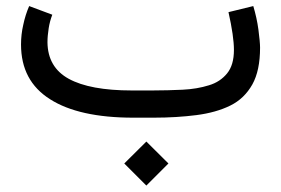

<svg xmlns="http://www.w3.org/2000/svg" viewBox="-20 -380 908 620"><path d="M381.3 147.9 452.6 219.2 523.9 147.9 452.6 77.1ZM476.1 0C526.4 0 572.3 -2.9 614.3 -8.3C656.2 -13.7 692.9 -23.9 723.6 -39.1C754.4 -54.2 777.8 -77.1 794.9 -107.4C811.5 -137.2 819.8 -176.8 819.8 -226.1C819.8 -238.3 817.9 -257.8 814.5 -284.2C811 -310.5 805.2 -335.9 797.9 -360.4L717.8 -340.8C729.5 -288.6 735.4 -248 735.4 -218.8C735.4 -186 728 -161.1 713.4 -143.1C698.7 -125 679.2 -111.8 654.3 -104.5C629.4 -96.7 601.1 -91.8 569.8 -90.3C538.6 -88.9 506.3 -87.9 472.7 -87.9H405.3C315.4 -87.9 247.6 -100.6 202.1 -125.5C156.7 -150.4 133.8 -189.9 133.3 -243.7C133.3 -257.8 134.8 -272.9 137.2 -288.6C139.6 -304.2 143.6 -318.8 148.9 -332.5L74.2 -360.4C65.9 -341.3 59.6 -321.3 55.2 -300.3C50.3 -279.3 47.9 -258.3 47.9 -236.3C47.9 -157.7 79.1 -99.1 141.6 -59.6C203.6 -20 293.5 0 410.2 0Z"/></svg>

Font: Vazir
Style: Regular
Weight: 400
Designer: Saber Rastikerdar
Foundry: Saber Rastikerdar
Version: Version 27.002;January 24, 2021;FontCreator 13.0.0.2683 64-b